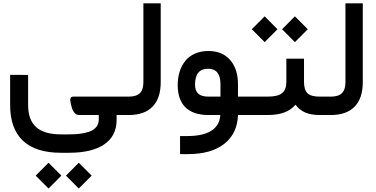

<svg xmlns="http://www.w3.org/2000/svg" viewBox="-20 -671 2196 1120"><path d="M676.8 0H660.2V28.8Q660.2 121.6 588.6 170.9Q517.1 220.2 382.3 220.2H335.4Q188.5 220.2 113.8 149.9Q39.1 79.6 39.1 -58.1V-224.6V-234.4H48.8L134.3 -233.9H144V-224.1V-58.6Q144 28.3 190.9 70.6Q237.8 112.8 335.4 112.8H382.3Q419.4 112.8 448.5 109.1Q477.5 105.5 502.9 96.2Q528.3 86.9 542.2 69.1Q556.2 51.3 556.2 25.4V0H442.4Q425.8 0 414.3 -13.4Q402.8 -26.9 397 -50.3Q394 -61 393.1 -65.9Q392.1 -70.8 390.6 -79.3Q389.2 -87.9 389.9 -91.6Q390.6 -95.2 392.3 -99.6Q394 -104 398.2 -105.7Q402.3 -107.4 408.7 -107.4H676.8Q689 -107.4 689 -57.1V-51.8Q689 0 676.8 0ZM364.7 353.5 439.5 278.3 514.6 353.5 439.5 428.7ZM188 353.5 263.2 278.3 337.9 353.5 263.2 428.7Z M671.9 -107.4H731.4Q775.4 -107.4 795.9 -127.7Q816.4 -147.9 816.4 -190.9V-641.6V-651.4H826.2H907.7H917.5V-641.6V-191.4Q917.5 -98.1 870.1 -49.1Q822.8 0 731 0H671.9Q659.7 0 659.7 -51.8V-57.1Q659.7 -107.4 671.9 -107.4Z M1427.2 0H1368.2Q1364.7 107.4 1288.8 167.7Q1212.9 228 1076.2 228H1040H1030.3V218.3V132.3V122.6H1040H1073.2Q1165.5 122.6 1213.6 91.1Q1261.7 59.6 1265.1 0H1196.3Q1107.9 0 1062.3 -44.4Q1016.6 -88.9 1016.6 -175.3Q1016.6 -217.8 1028.1 -253.7Q1039.6 -289.6 1061.3 -316.4Q1083 -343.3 1117.7 -358.4Q1152.3 -373.5 1195.8 -373.5Q1276.9 -373.5 1322.5 -321Q1368.2 -268.6 1368.2 -179.7V-107.4H1427.2Q1439.5 -107.4 1439.5 -57.1V-51.8Q1439.5 0 1427.2 0ZM1117.7 -177.2Q1117.7 -141.6 1136.5 -124.5Q1155.3 -107.4 1195.8 -107.4H1266.1V-180.2Q1266.1 -270 1193.8 -270Q1117.7 -270 1117.7 -177.2Z M1625.5 -500.5 1700.2 -575.7 1775.4 -500.5 1700.2 -425.3ZM1448.7 -500.5 1523.9 -575.7 1598.6 -500.5 1523.9 -425.3ZM1855.5 0H1845.2Q1794.9 0 1760.7 -14.6Q1726.6 -29.3 1704.1 -60.1Q1677.2 -29.3 1637.5 -14.6Q1597.7 0 1540 0H1422.4Q1410.2 0 1410.2 -51.8V-57.1Q1410.2 -107.4 1422.4 -107.4H1542.5Q1601.1 -107.4 1625.7 -127.9Q1650.4 -148.4 1650.4 -192.9V-318.8V-328.6H1660.2H1743.7H1753.4V-318.8V-192.9Q1753.4 -147.5 1773.4 -127.4Q1793.5 -107.4 1844.7 -107.4H1855.5Q1867.7 -107.4 1867.7 -57.1V-51.8Q1867.7 0 1855.5 0Z M1850.6 -107.4H1910.2Q1954.1 -107.4 1974.6 -127.7Q1995.1 -147.9 1995.1 -190.9V-641.6V-651.4H2004.9H2086.4H2096.2V-641.6V-191.4Q2096.2 -98.1 2048.8 -49.1Q2001.5 0 1909.7 0H1850.6Q1838.4 0 1838.4 -51.8V-57.1Q1838.4 -107.4 1850.6 -107.4Z"/></svg>

Font: Shabnam Medium FD-WOL
Style: Medium-FD-WOL
Weight: 500
Foundry: DejaVu fonts team - Redesigned by Saber Rastikerdar - Based on Vazir font
Version: Version 5.0.1